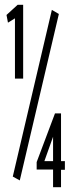

<svg xmlns="http://www.w3.org/2000/svg" viewBox="-20 -706 290 796"><path d="M42 -380H76V-686H53L7 -644L13 -612L42 -630ZM62 42 224 -648 195 -665 33 26ZM200 70H233V-2H249V-38H233V-236H208L132 -34V-3H200ZM164 -38 200 -139V-38Z"/></svg>

Font: Inconsolata UltraCondensed Thin
Style: Regular
Weight: 100
Width: 1
Monospace: yes
Designer: Raph Levien, Cyreal, Brenton Simpson
Foundry: Raph Levien, Cyreal, Google
Version: Version 3.100